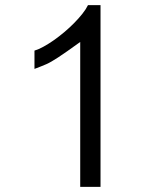

<svg xmlns="http://www.w3.org/2000/svg" viewBox="-20 -728 596 748"><path d="M371.6 0H292.5V-564.5Q262.2 -543 241.7 -528.3Q221.2 -513.7 206.3 -504.2Q191.4 -494.6 180.9 -488.5Q170.4 -482.4 160.6 -478Q150.9 -473.6 140.1 -469.5Q129.4 -465.3 114.3 -459.5V-530.8Q130.4 -535.6 149.9 -546.4Q169.4 -557.1 189.9 -571.5Q210.4 -585.9 230.7 -603Q251 -620.1 268.8 -638.2Q286.6 -656.2 300.8 -674.1Q314.9 -691.9 322.8 -708H371.6Z"/></svg>

Font: Saysettha OT
Style: Regular
Weight: 400
Designer: John M. Durdin and Silvain Dupertuis
Foundry: Lao Script for Windows
Version: Version 2.000